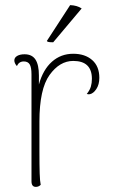

<svg xmlns="http://www.w3.org/2000/svg" viewBox="-20 -722 453 750"><path d="M368 -418Q368 -392 356.5 -374.5Q345 -357 331 -354Q324 -353 319 -355Q331 -370 335 -384Q339 -398 339 -414Q339 -484 266 -484Q213 -484 173.5 -429Q134 -374 134 -247V-132Q134 -76 135 -45Q136 -14 139 0Q131 8 120 8Q103 8 103 -14V-432Q103 -459 96 -470.5Q89 -482 73 -482Q54 -482 46 -464Q36 -475 36 -486Q36 -497 47 -503.5Q58 -510 76 -510Q105 -510 118.5 -489.5Q132 -469 132 -427V-392Q148 -450 183 -481Q218 -512 266 -512Q312 -512 340 -487.5Q368 -463 368 -418ZM188 -557H182Q165 -557 163 -562L254 -702Q281 -701 299 -689Z"/></svg>

Font: Arima Madurai Thin
Style: Regular
Weight: 250
Designer: Joana Correia and Natanael Gama
Foundry: NDISCOVER
Version: Version 1.020; ttfautohint (v1.5) -l 7 -r 28 -G 50 -x 13 -D 